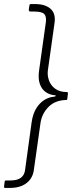

<svg xmlns="http://www.w3.org/2000/svg" viewBox="-64 -762 356 947"><path d="M-37 165Q-41 165 -43 163.5Q-45 162 -44 159L-41 133Q-40 130 -38.5 129Q-37 128 -34 128H-13Q10 128 25.5 122Q41 116 49.5 104Q58 92 60 74L92 -159Q98 -200 114.5 -227Q131 -254 154 -268.5Q177 -283 202 -285Q209 -286 211 -288.5Q213 -291 207 -292Q182 -294 162 -307.5Q142 -321 132.5 -348Q123 -375 129 -416L162 -651Q166 -680 154.5 -692.5Q143 -705 105 -705H86Q82 -705 80 -707.5Q78 -710 78 -714L81 -735Q82 -740 83.5 -741Q85 -742 89 -742H108Q138 -742 158 -734.5Q178 -727 189.5 -714.5Q201 -702 204.5 -685Q208 -668 205 -649L172 -414Q169 -390 177.5 -365.5Q186 -341 208 -324.5Q230 -308 266 -308Q268 -308 270 -306Q272 -304 271 -301L268 -274Q267 -271 266.5 -270Q266 -269 265 -269Q208 -268 175.5 -235Q143 -202 136 -157L103 76Q100 102 85.5 122Q71 142 46 153.5Q21 165 -16 165H-37Z"/></svg>

Font: Libre Franklin Thin
Style: Italic
Weight: 100
Italic angle: -8°
Designer: Pablo Impallari, Rodrigo Fuenzalida, Nhung Nguyen
Foundry: Impallari Type
Version: Version 3.000